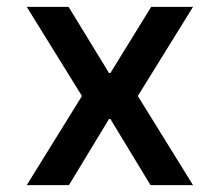

<svg xmlns="http://www.w3.org/2000/svg" viewBox="-20 -540 640 560"><path d="M58 0 219 -260 58 -520H180L298 -327H302L421 -520H543L382 -260L543 0H419L302 -193H298L181 0Z"/></svg>

Font: M PLUS Code Latin 60 Medium
Style: Regular
Weight: 500
Width: 7
Monospace: yes
Designer: Coji Morishita
Foundry: UNDERFOREST DESIGN
Version: Version 1.005; ttfautohint (v1.8.3)